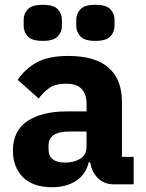

<svg xmlns="http://www.w3.org/2000/svg" viewBox="-20 -771 609 803"><path d="M457 0Q417 0 390.5 -25Q364 -50 357 -92H351Q339 -41 298 -14.5Q257 12 197 12Q118 12 76 -30Q34 -72 34 -141Q34 -224 94.5 -264.5Q155 -305 259 -305H342V-338Q342 -376 322 -398.5Q302 -421 255 -421Q211 -421 185 -402Q159 -383 142 -359L54 -437Q86 -484 134.5 -510.5Q183 -537 266 -537Q378 -537 434 -488Q490 -439 490 -345V-115H539V0ZM252 -91Q289 -91 315.5 -107Q342 -123 342 -159V-221H270Q183 -221 183 -162V-147Q183 -118 201 -104.5Q219 -91 252 -91ZM159 -600Q114 -600 96.5 -618.5Q79 -637 79 -663V-688Q79 -714 96.5 -732.5Q114 -751 159 -751Q204 -751 221.5 -732.5Q239 -714 239 -688V-663Q239 -637 221.5 -618.5Q204 -600 159 -600ZM379 -600Q334 -600 316.5 -618.5Q299 -637 299 -663V-688Q299 -714 316.5 -732.5Q334 -751 379 -751Q424 -751 441.5 -732.5Q459 -714 459 -688V-663Q459 -637 441.5 -618.5Q424 -600 379 -600Z"/></svg>

Font: IBM Plex Arabic
Style: Bold
Weight: 700
Designer: Mike Abbink, Paul van der Laan, Pieter van Rosmalen, Wael Morcos, Khajak Apelian
Foundry: Bold Monday
Version: Version 1.0